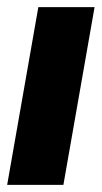

<svg xmlns="http://www.w3.org/2000/svg" viewBox="-27 -516 284 536"><path d="M-7 0 80 -496H237L150 0Z"/></svg>

Font: Rethink Sans ExtraBold
Style: Italic
Weight: 800
Italic angle: -10°
Designer: The Rethink Sans project authors (Hans Thiessen). DM Sans designed by Colophon Foundry.
Foundry: Rethink Communications LLC
Version: Version 1.001